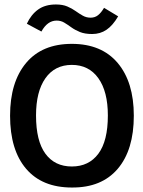

<svg xmlns="http://www.w3.org/2000/svg" viewBox="-20 -827 640 858"><path d="M301 11Q168 11 96.5 -73Q25 -157 25 -310Q25 -460 96.5 -545.5Q168 -631 301 -631Q434 -631 506 -545.5Q578 -460 578 -310Q578 -157 506 -72.5Q434 12 301 11ZM301 -83Q377 -83 419.5 -140Q462 -197 462 -311Q462 -418 419.5 -477.5Q377 -537 301 -537Q225 -537 183 -477.5Q141 -418 141 -311Q141 -197 183 -140Q225 -83 301 -83ZM445 -792 508 -754Q484 -713 456 -694Q428 -675 392 -675Q359 -675 337 -684Q315 -693 298.5 -705Q282 -717 267 -726Q252 -735 233 -735Q192 -735 165 -686L100 -721Q119 -762 150.5 -784.5Q182 -807 230 -807Q260 -807 281 -798Q302 -789 318 -777.5Q334 -766 350 -757Q366 -748 385 -748Q404 -748 418 -759Q432 -770 445 -792Z"/></svg>

Font: Inconsolata Expanded Bold
Style: Regular
Weight: 700
Width: 7
Monospace: yes
Designer: Raph Levien, Cyreal, Brenton Simpson
Foundry: Raph Levien, Cyreal, Google
Version: Version 3.001; ttfautohint (v1.8.2.53-6de2)